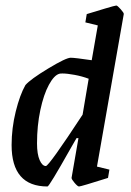

<svg xmlns="http://www.w3.org/2000/svg" viewBox="-20 -666 474 695"><path d="M428 -615 331 -63 376 -52 371 -22Q273 9 266 9Q261 9 250 -4Q239 -17 239 -22L264 -166H257L234 -126Q158 9 152 9Q22 9 22 -141Q22 -202 37 -262.5Q52 -323 72 -358Q90 -379 154.5 -418Q219 -457 236 -457Q251 -457 312 -448L334 -574L289 -585L294 -615Q323 -624 360 -635Q397 -646 401 -646Q405 -646 417 -632.5Q429 -619 428 -615ZM279 -251 301 -381Q277 -390 250 -395Q223 -400 206 -400Q198 -400 195 -399Q176 -394 157 -359Q138 -324 126 -267.5Q114 -211 114 -147Q114 -108 123.5 -86.5Q133 -65 146 -65Q157 -65 279 -251Z"/></svg>

Font: Grenze
Style: Italic
Weight: 400
Italic angle: -10°
Designer: Renata Polastri
Foundry: Omnibus-Type
Version: Version 1.002; ttfautohint (v1.8)